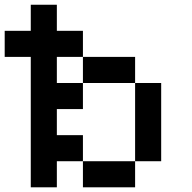

<svg xmlns="http://www.w3.org/2000/svg" viewBox="-20 -798 818 818"><path d="M555.6 -111.1V-444.4H666.7V-111.1ZM222.2 -555.6V-444.4H333.3V-333.3H222.2V-222.2H333.3V-111.1H222.2V0H111.1V-555.6H0V-666.7H111.1V-777.8H222.2V-666.7H333.3V-555.6ZM333.3 -444.4V-555.6H555.6V-444.4ZM333.3 0V-111.1H555.6V0Z"/></svg>

Font: Pixeloid Sans
Style: Regular
Weight: 400
Designer: GGBotNet
Foundry: GGBotNet
Version: 0.5